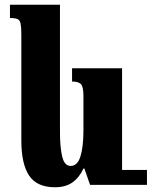

<svg xmlns="http://www.w3.org/2000/svg" viewBox="-20 -780 644 810"><path d="M212 10Q136 10 103 -39Q70 -88 70 -188V-633Q70 -665 67 -680Q64 -695 54 -699.5Q44 -704 22 -704V-760H233V-222Q233 -158 242.5 -119Q252 -80 278 -80Q307 -80 319.5 -120.5Q332 -161 332 -230V-374Q332 -414 321.5 -425Q311 -436 284 -436V-492H495V-63H600V0H360L336 -69H332Q314 -30 285 -10Q256 10 212 10Z"/></svg>

Font: Noto Serif Armenian ExtraCondensed Black
Style: Regular
Weight: 900
Width: 2
Designer: Monotype Design Team
Foundry: Monotype Imaging Inc.
Version: Version 2.008; ttfautohint (v1.8.4.7-5d5b)